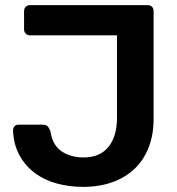

<svg xmlns="http://www.w3.org/2000/svg" viewBox="-20 -720 692 750"><path d="M304 10Q250 10 201 -3.5Q152 -17 115 -45Q78 -73 55.5 -114.5Q33 -156 31 -211Q31 -220 36.5 -226.5Q42 -233 52 -233H147Q160 -233 166.5 -226Q173 -219 177 -207Q185 -153 220.5 -129Q256 -105 307 -105Q370 -105 403.5 -146Q437 -187 437 -260V-582H98Q87 -582 80.5 -588.5Q74 -595 74 -606V-676Q74 -687 80.5 -693.5Q87 -700 98 -700H555Q580 -700 580 -675V-256Q580 -193 560.5 -143.5Q541 -94 505 -60Q469 -26 418 -8Q367 10 304 10Z"/></svg>

Font: Fz Rubik Med
Style: Regular
Weight: 500
Designer: Hubert and Fischer
Foundry: Hubert and Fischer
Version: Vit hóa bi FontZin.com